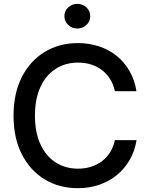

<svg xmlns="http://www.w3.org/2000/svg" viewBox="-20 -960 770 990"><path d="M381.3 10.3Q285.2 10.3 210.2 -35.2Q135.3 -80.6 92.5 -164.6Q49.8 -248.5 49.8 -363.3Q49.8 -478.5 92.5 -562.5Q135.3 -646.5 210.2 -692.1Q285.2 -737.8 381.3 -737.8Q439.5 -737.8 490.5 -720.9Q541.5 -704.1 581.5 -671.9Q621.6 -639.6 647.9 -593.8Q674.3 -547.9 683.6 -489.7H572.3Q564.9 -525.4 547.6 -552.7Q530.3 -580.1 505.1 -599.1Q480 -618.2 448.7 -627.7Q417.5 -637.2 382.3 -637.2Q316.9 -637.2 266.6 -604.7Q216.3 -572.3 188.2 -511Q160.2 -449.7 160.2 -363.3Q160.2 -277.3 188.5 -216.1Q216.8 -154.8 266.8 -122.6Q316.9 -90.3 382.3 -90.3Q417.5 -90.3 448.5 -99.9Q479.5 -109.4 504.9 -128.2Q530.3 -147 547.6 -174.6Q564.9 -202.1 572.3 -237.3H684.1Q675.3 -182.1 649.4 -136.7Q623.5 -91.3 583.7 -58.3Q543.9 -25.4 492.7 -7.6Q441.4 10.3 381.3 10.3ZM378.4 -813Q351.1 -813 331.5 -831.5Q312 -850.1 312 -876.5Q312 -903.3 331.5 -921.6Q351.1 -939.9 378.4 -939.9Q406.2 -939.9 425.8 -921.6Q445.3 -903.3 445.3 -876.5Q445.3 -850.1 425.8 -831.5Q406.2 -813 378.4 -813Z"/></svg>

Font: Inter 20pt Medium
Style: Regular
Weight: 500
Version: Version 4.001;git-66647c0bb